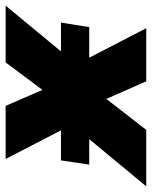

<svg xmlns="http://www.w3.org/2000/svg" viewBox="2 -589 538 680"><g transform="rotate(-90 271.0 -249.0)"><path d="M-49 0 196 -296 197 -210 48 -498H236L305 -339H271L390 -498H591L352 -209L357 -298L511 0H323L248 -170H283L151 0ZM28 -202 43 -302H531L515 -202Z"/></g></svg>

Font: Nunito Sans 10pt SemiCondensed Black
Style: Italic
Weight: 900
Width: 4
Italic angle: -9°
Designer: Vernon Adams
Foundry: Vernon Adams
Version: Version 3.101;gftools[0.9.27]